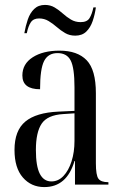

<svg xmlns="http://www.w3.org/2000/svg" viewBox="-20 -751 493 781"><path d="M160 10Q107 10 73 -29Q39 -68 39 -141Q39 -220 83 -256.5Q127 -293 218 -297L283 -300V-396Q283 -475 267.5 -505Q252 -535 214 -535Q176 -535 159.5 -503Q143 -471 143 -388Q71 -388 71 -444Q71 -491 113 -518Q155 -545 222 -545Q295 -545 332.5 -506Q370 -467 370 -372V-87Q370 -38 380.5 -24Q391 -10 419 -10H421V0H285V-96H283Q252 10 160 10ZM189 -13Q217 -13 238 -35Q259 -57 271 -94.5Q283 -132 283 -178V-290L237 -287Q173 -283 149.5 -248Q126 -213 126 -141Q126 -75 142 -44Q158 -13 189 -13ZM286 -606Q263 -606 245 -616.5Q227 -627 211 -641Q195 -655 177.5 -665.5Q160 -676 139 -676Q116 -676 105.5 -660.5Q95 -645 89 -616H79Q84 -645 93 -671.5Q102 -698 119 -714.5Q136 -731 163 -731Q185 -731 202.5 -720.5Q220 -710 235.5 -696Q251 -682 268.5 -671.5Q286 -661 308 -661Q334 -661 344 -677Q354 -693 360 -721H370Q366 -692 357 -665.5Q348 -639 331 -622.5Q314 -606 286 -606Z"/></svg>

Font: Noto Serif Display ExtraCondensed
Style: Regular
Weight: 400
Width: 2
Designer: Monotype Design Team
Foundry: Monotype Imaging Inc.
Version: Version 2.009